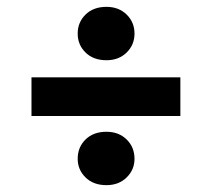

<svg xmlns="http://www.w3.org/2000/svg" viewBox="-20 -572 619 561"><path d="M72 -233V-346H507V-233ZM291 -31Q253 -31 230 -53.5Q207 -76 207 -108Q207 -142 230 -164.5Q253 -187 291 -187Q327 -187 350 -164.5Q373 -142 373 -108Q373 -76 350 -53.5Q327 -31 291 -31ZM291 -396Q253 -396 230 -418.5Q207 -441 207 -474Q207 -507 230 -529.5Q253 -552 291 -552Q327 -552 350 -529.5Q373 -507 373 -474Q373 -441 350 -418.5Q327 -396 291 -396Z"/></svg>

Font: DM Sans 20pt
Style: Bold
Weight: 700
Version: Version 4.004;gftools[0.9.30]